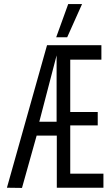

<svg xmlns="http://www.w3.org/2000/svg" viewBox="-20 -922 539 943"><path d="M14 0 211 -700H478V-629H325V-372H460V-306H325V-69H488V0H259V-256H160L88 1ZM173 -324H258V-650ZM256 -739 315 -902H383L310 -739Z"/></svg>

Font: Georama ExtraCondensed
Style: Regular
Weight: 400
Width: 2
Designer: Jean-Baptiste Levee
Foundry: Production Type
Version: Version 1.000